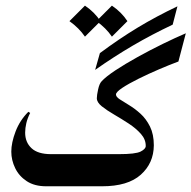

<svg xmlns="http://www.w3.org/2000/svg" viewBox="-20 -651 669 671"><path d="M292.5 0H141.1Q100.6 0 73.5 -17.8Q46.4 -35.6 33 -63.5Q19.5 -91.3 19.5 -121.1Q19.5 -152.3 34.4 -191.4Q49.3 -230.5 79.1 -260.3L85.4 -256.3Q76.2 -238.3 72 -220.7Q67.9 -203.1 67.9 -187.5Q67.9 -153.8 90.1 -133.1Q112.3 -112.3 158.2 -112.3H293.9Q302.7 -112.3 307.4 -94Q312 -75.7 312 -60.1Q312 -43 307.1 -21.5Q302.2 0 292.5 0ZM629.4 -534.7 603.5 -436Q573.2 -424.8 535.6 -408.7Q498 -392.6 463.6 -375.5Q429.2 -358.4 407.2 -343.8Q385.3 -329.1 385.3 -320.8Q385.3 -312.5 398.4 -304Q411.6 -295.4 431.4 -283.4Q451.2 -271.5 470.9 -253.7Q490.7 -235.8 504.2 -208.7Q517.6 -181.6 517.6 -143.1Q517.1 -80.6 471.9 -40.3Q426.8 0 336.9 0H290.5Q279.8 0 272 -16.6Q264.2 -33.2 264.2 -56.2Q264.2 -79.1 272 -95.7Q279.8 -112.3 290.5 -112.3H395.5Q453.6 -112.3 471.4 -121.3Q489.3 -130.4 489.3 -140.6Q489.7 -163.6 472.4 -183.1Q455.1 -202.6 429.7 -219.2Q404.3 -235.8 378.7 -250.7Q353 -265.6 335.7 -279.5Q318.4 -293.5 318.4 -307.6Q318.4 -317.9 322.8 -338.1Q327.1 -358.4 335 -366.7Q349.6 -382.8 383.5 -405.3Q417.5 -427.7 461.2 -451.9Q504.9 -476.1 549.3 -497.8Q593.8 -519.5 629.4 -534.7ZM312.5 -406.7 329.1 -465.3Q396 -515.1 461.4 -554.7Q526.9 -594.2 600.1 -628.9L583.5 -564.9Q510.3 -530.3 444.3 -491.7Q378.4 -453.1 312.5 -406.7ZM276.9 -631.3Q310.1 -608.9 331.1 -577.1L276.9 -522.9Q256.3 -553.2 222.7 -577.1ZM371.1 -631.3Q404.3 -608.9 425.3 -577.1L371.1 -522.9Q350.6 -553.2 316.9 -577.1Z"/></svg>

Font: Lateef SemiBold
Style: Regular
Weight: 600
Designer: SIL International
Foundry: SIL International
Version: Version 4.200